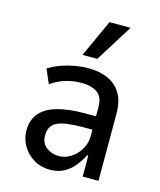

<svg xmlns="http://www.w3.org/2000/svg" viewBox="-113 -825 761 915"><g transform="rotate(15 267.5 -367.5)"><path d="M220 9Q176 9 140.5 -12Q105 -33 84.5 -68Q64 -103 64 -143Q64 -196 93 -229.5Q122 -263 177 -278.5Q232 -294 309 -294H380V-228H322Q279 -228 247.5 -224Q216 -220 196 -211Q176 -202 166 -185.5Q156 -169 156 -144Q156 -105 182.5 -85Q209 -65 245 -65Q274 -65 302.5 -82.5Q331 -100 349 -130.5Q367 -161 367 -198V-339Q367 -388 339 -409Q311 -430 257 -430Q223 -430 186 -420Q149 -410 110 -384L80 -453Q111 -472 142.5 -483Q174 -494 207.5 -500Q241 -506 275 -506Q329 -506 370.5 -487.5Q412 -469 435 -430.5Q458 -392 458 -331V0H380V-103H374Q359 -73 337.5 -47Q316 -21 287 -6Q258 9 220 9ZM229 -560 313 -744H417L302 -560Z"/></g></svg>

Font: Nunito Sans 7pt Condensed Medium
Style: Regular
Weight: 500
Width: 3
Designer: Vernon Adams
Foundry: Vernon Adams
Version: Version 3.101;gftools[0.9.27]